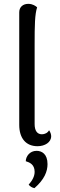

<svg xmlns="http://www.w3.org/2000/svg" viewBox="-20 -750 310 998"><path d="M175 10C213 10 246 -10 246 -42C246 -50 243 -62 235 -73C228 -59 212 -52 198 -52C173 -52 160 -71 160 -105V-517C160 -620 161 -675 173 -712C165 -719 150 -730 127 -730C100 -730 80 -714 80 -686V-101C80 -31 115 10 175 10ZM159 228C211 183 227 141 227 103C227 50 197 34 170 34C134 34 114 64 114 88C133 94 160 104 160 143C160 166 149 187 129 210C137 219 145 225 159 228Z"/></svg>

Font: Arima Koshi
Style: Regular
Weight: 400
Designer: Joana Correia and Natanael Gama
Foundry: NDISCOVER
Version: Version 1.019;PS 001.019;hotconv 1.0.88;makeotf.lib2.5.64775